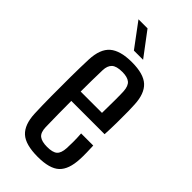

<svg xmlns="http://www.w3.org/2000/svg" viewBox="-245 -823 885 885"><g transform="rotate(45 197.5 -380.5)"><path d="M271 -210H350Q351 -193 351.5 -166Q352 -139 351 -123Q348 -53 315.5 -22.5Q283 8 206 8Q126 8 92 -23Q58 -54 55 -123Q53 -171 52.5 -233.5Q52 -296 52.5 -360Q53 -424 55 -476Q58 -547 93.5 -577.5Q129 -608 205 -608Q281 -608 314.5 -577Q348 -546 351 -478Q352 -467 352.5 -435Q353 -403 352.5 -362Q352 -321 350 -284H133Q133 -243 133.5 -200.5Q134 -158 135 -115Q136 -81 152.5 -68Q169 -55 204 -55Q240 -55 255 -68Q270 -81 272 -115Q273 -130 273 -156Q273 -182 271 -210ZM205 -545Q167 -545 151.5 -530.5Q136 -516 135 -486Q134 -451 133.5 -416.5Q133 -382 133 -345H272Q273 -389 273 -430Q273 -471 272 -486Q270 -519 254 -532Q238 -545 205 -545ZM86 -769H145L233 -652H173Z"/></g></svg>

Font: Big Shoulders Text
Style: Regular
Weight: 400
Designer: Patric King
Foundry: XO Type Co
Version: Version 1.000; ttfautohint (v1.8.2)